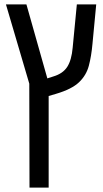

<svg xmlns="http://www.w3.org/2000/svg" viewBox="-20 -612 469 872"><path d="M114 240 113 -232 7 -592H100L195 -256L223 -265Q266 -278 285.5 -308.5Q305 -339 310 -395L329 -592H417L400 -413Q395 -357 383.5 -313.5Q372 -270 339 -238.5Q306 -207 235 -186L201 -176V240Z"/></svg>

Font: Noto Sans Hebrew SemiCondensed
Style: Regular
Weight: 400
Width: 4
Designer: Monotype Design Team
Foundry: Monotype Imaging Inc.
Version: Version 2.004; ttfautohint (v1.8.4.7-5d5b)